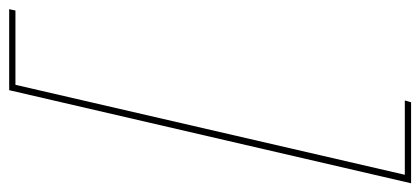

<svg xmlns="http://www.w3.org/2000/svg" viewBox="-360 -496 938 429"><g transform="rotate(90 109.5 -281.0)"><path d="M-82 154H84L285 -716H119L123 -730H304L96 168H-85Z"/></g></svg>

Font: Elaine Sans Thin
Style: Italic
Weight: 250
Italic angle: -13°
Designer: Wei Huang
Foundry: Wei Huang
Version: Version 2.001;December 24, 2019;FontCreator 12.0.0.2547 64-b